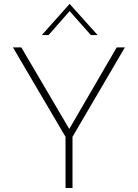

<svg xmlns="http://www.w3.org/2000/svg" viewBox="-20 -944 692 964"><path d="M309 -257 45 -706H87L334 -286L321 -285L566 -706H607L344 -257V0H309ZM436 -768 322 -897 339 -899 224 -768H190L329 -924H330L470 -768Z"/></svg>

Font: Josefin Sans ExtraLight
Style: Regular
Weight: 250
Designer: Santiago Orozco
Foundry: Typemade
Version: Version 2.000